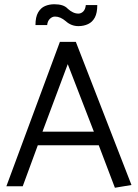

<svg xmlns="http://www.w3.org/2000/svg" viewBox="-20 -877 649 904"><path d="M422 -257H180L299 -575ZM262 -680 10 0H87L158 -193H445L521 7L599 -6L337 -680ZM384 -853Q382 -833 372 -823Q362 -813 349 -813Q336 -813 323.5 -819Q311 -825 300 -835Q289 -847 273 -852Q257 -857 236 -857Q212 -857 192 -848.5Q172 -840 159.5 -818.5Q147 -797 147 -759H202Q204 -778 215 -788.5Q226 -799 239 -799Q252 -799 264.5 -793.5Q277 -788 290 -777Q302 -766 317 -760Q332 -754 349 -754Q374 -754 394.5 -763.5Q415 -773 426.5 -794.5Q438 -816 438 -853Z"/></svg>

Font: Catamaran Thin
Style: Regular
Weight: 400
Version: Version 2.000